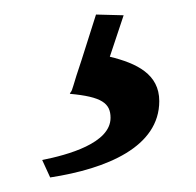

<svg xmlns="http://www.w3.org/2000/svg" viewBox="-20 -27 269 264"><path d="M131 51 150 -6 112 -7 92 56C80 91 80 97 77 100L76 102C120 106 132 115 132 135C132 170 73 186 38 193L49 217C127 205 199 175 199 112C199 75 168 60 131 51Z"/></svg>

Font: Temporarium
Style: Regular
Weight: 400
Version: Version 1.1